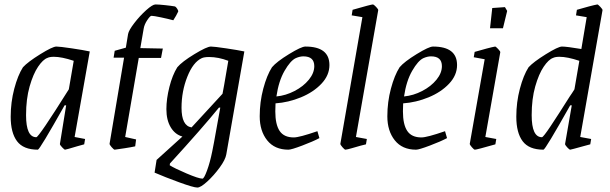

<svg xmlns="http://www.w3.org/2000/svg" viewBox="-20 -663 2739 862"><path d="M315 -48 362 -39 358 -15 329 -7Q276 9 272 9Q269 9 258.5 -2Q248 -13 249 -17L277 -190H270Q158 9 150 9Q85 9 56.5 -29Q28 -67 28 -139Q28 -204 44 -264.5Q60 -325 83 -361Q105 -385 160.5 -419.5Q216 -454 233 -454Q248 -454 302 -446Q356 -438 383 -432ZM289 -262 311 -390Q257 -408 222 -408Q203 -408 193 -403Q173 -396 151 -363.5Q129 -331 113 -275Q97 -219 97 -146Q97 -47 143 -47Q154 -47 289 -262Z M780 -611Q777 -604 770.5 -592.5Q764 -581 758 -572Q736 -578 703 -585Q670 -592 660 -592Q654 -592 641 -572.5Q628 -553 625 -534L610 -447L711 -445L703 -403H603L542 -48L591 -37L587 -6Q569 -2 540 2.5Q511 7 495 9Q491 9 481 -2.5Q471 -14 472 -18L537 -404H490L495 -435L545 -449L555 -510Q558 -527 583 -559.5Q608 -592 636.5 -617.5Q665 -643 678 -643Q692 -643 720.5 -640Q749 -637 766 -634Q771 -631 776 -623Q781 -615 780 -611Z M1077 -432 996 30Q992 54 966 89.5Q940 125 910.5 152Q881 179 866 179Q849 179 784.5 155.5Q720 132 674 112L683 55L799 -50Q766 -59 746.5 -91.5Q727 -124 727 -173Q727 -219 740.5 -272.5Q754 -326 776 -361Q797 -386 853 -420Q909 -454 927 -454Q941 -454 995 -446Q1049 -438 1077 -432ZM1000 -361 1005 -390Q960 -407 919 -407Q897 -407 886 -402Q847 -384 821 -318.5Q795 -253 795 -179Q795 -98 840 -91L979 -242Q983 -260 1000 -361ZM933 16 941 -25 969 -180H963Q890 -90 743 71L742 79Q762 92 817 115.5Q872 139 889 139Q896 139 909.5 102.5Q923 66 933 16Z M1217 -199Q1216 -187 1216 -163Q1216 -104 1235.5 -75Q1255 -46 1299 -46Q1324 -46 1405 -74L1414 -43Q1386 -28 1337 -9.5Q1288 9 1275 9Q1213 9 1179.5 -33Q1146 -75 1146 -141Q1146 -205 1162 -265Q1178 -325 1201 -361Q1222 -386 1277.5 -420Q1333 -454 1351 -454Q1459 -454 1459 -371Q1459 -325 1423 -287Q1387 -249 1331 -226Q1275 -203 1217 -199ZM1221 -230Q1263 -234 1302.5 -254.5Q1342 -275 1366.5 -305Q1391 -335 1391 -366Q1391 -410 1342 -410Q1326 -410 1308 -402Q1284 -391 1257.5 -345Q1231 -299 1221 -230Z M1508 -17 1607 -586 1559 -594 1563 -619Q1646 -643 1654 -643Q1658 -643 1668.5 -632Q1679 -621 1678 -617L1578 -48L1627 -39L1623 -15L1599 -9Q1578 -3 1559 2.5Q1540 8 1531 9Q1527 9 1517.5 -2Q1508 -13 1508 -17Z M1790 -199Q1789 -187 1789 -163Q1789 -104 1808.5 -75Q1828 -46 1872 -46Q1897 -46 1978 -74L1987 -43Q1959 -28 1910 -9.5Q1861 9 1848 9Q1786 9 1752.5 -33Q1719 -75 1719 -141Q1719 -205 1735 -265Q1751 -325 1774 -361Q1795 -386 1850.5 -420Q1906 -454 1924 -454Q2032 -454 2032 -371Q2032 -325 1996 -287Q1960 -249 1904 -226Q1848 -203 1790 -199ZM1794 -230Q1836 -234 1875.5 -254.5Q1915 -275 1939.5 -305Q1964 -335 1964 -366Q1964 -410 1915 -410Q1899 -410 1881 -402Q1857 -391 1830.5 -345Q1804 -299 1794 -230Z M2089 -17 2156 -397 2107 -406 2111 -430Q2138 -438 2164.5 -445Q2191 -452 2203 -454Q2206 -454 2216.5 -443Q2227 -432 2226 -428L2159 -48L2208 -39L2204 -15Q2120 9 2112 9Q2108 9 2098.5 -2Q2089 -13 2089 -17ZM2190 -627 2247 -631 2257 -614 2238 -536H2180Z M2685 -617 2585 -48 2634 -39 2630 -15 2604 -8Q2543 9 2540 9Q2536 9 2526 -2Q2516 -13 2517 -17L2547 -190H2540Q2428 9 2420 9Q2355 9 2326.5 -29Q2298 -67 2298 -139Q2298 -204 2314 -264.5Q2330 -325 2353 -361Q2375 -385 2430.5 -419.5Q2486 -454 2503 -454Q2524 -454 2590 -443L2614 -586L2566 -594L2570 -619Q2597 -627 2623.5 -634Q2650 -641 2662 -643Q2665 -643 2675.5 -632Q2686 -621 2685 -617ZM2538 -230Q2548 -244 2559 -262L2581 -390Q2527 -408 2492 -408Q2473 -408 2463 -403Q2443 -396 2421 -363.5Q2399 -331 2383 -275Q2367 -219 2367 -146Q2367 -47 2413 -47Q2419 -47 2452 -96.5Q2485 -146 2538 -230Z"/></svg>

Font: Grenze Light
Style: Italic
Weight: 300
Italic angle: -10°
Designer: Renata Polastri
Foundry: Omnibus-Type
Version: Version 1.002; ttfautohint (v1.8)